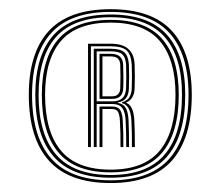

<svg xmlns="http://www.w3.org/2000/svg" viewBox="-20 -897 489 426"><path d="M225.4 -490.9Q132.8 -490.9 88.3 -540.8Q43.9 -590.7 43.9 -686.6Q43.9 -779.9 88.3 -828.3Q132.8 -876.6 225.4 -876.6Q317.4 -876.6 361.5 -828.3Q405.5 -779.9 405.5 -686.6Q405.5 -590.7 361.5 -540.8Q317.4 -490.9 225.4 -490.9ZM225.4 -496.9Q313.8 -496.9 356 -545.2Q398.3 -593.5 398.3 -686.6Q398.3 -777 356 -823.8Q313.8 -870.6 225.4 -870.6Q136.3 -870.6 93.7 -823.8Q51.1 -777 51.1 -686.6Q51.1 -593.5 93.7 -545.2Q136.3 -496.9 225.4 -496.9ZM225.4 -502.7Q139.9 -502.7 99.1 -549.6Q58.3 -596.5 58.3 -686.6Q58.3 -774.2 99.1 -819.5Q139.9 -864.8 225.4 -864.8Q310.3 -864.8 350.7 -819.5Q391 -774.2 391 -686.6Q391 -596.5 350.7 -549.6Q310.3 -502.7 225.4 -502.7ZM225.4 -508.7Q306.7 -508.7 345.3 -554.1Q383.8 -599.4 383.8 -686.6Q383.8 -771.2 345.3 -815Q306.7 -858.8 225.4 -858.8Q143.3 -858.8 104.4 -815Q65.6 -771.2 65.6 -686.6Q65.6 -599.4 104.4 -554.1Q143.3 -508.7 225.4 -508.7ZM225.4 -514.6Q146.9 -514.6 109.9 -558.4Q72.8 -602.2 72.8 -686.6Q72.8 -768.4 109.9 -810.6Q146.9 -852.9 225.4 -852.9Q303.1 -852.9 339.8 -810.6Q376.6 -768.4 376.6 -686.6Q376.6 -602.2 339.8 -558.4Q303.1 -514.6 225.4 -514.6ZM225.4 -520.6Q299.6 -520.6 334.5 -562.8Q369.4 -605 369.4 -686.6Q369.4 -765.3 334.5 -806.1Q299.6 -846.9 225.4 -846.9Q150.4 -846.9 115.2 -806.1Q80 -765.3 80 -686.6Q80 -605 115.2 -562.8Q150.4 -520.6 225.4 -520.6ZM175.3 -570.7V-800H226.1Q277 -800 278.7 -753.6Q279.2 -742.8 279.2 -726.9Q279.2 -711 278.7 -700.9Q278.4 -689.4 273.6 -681.3Q268.8 -673.1 260.3 -669.8V-668.6Q276.3 -662.9 278 -630.2Q278.7 -612.9 279 -601.2Q279.2 -589.4 279.2 -570.7H272.7Q272.8 -589.4 272.6 -601.2Q272.4 -612.9 271.5 -630.2Q269.9 -663.3 250.7 -668.2V-670Q262 -673.4 266.9 -681Q271.8 -688.5 272.3 -700.9Q272.8 -711 272.8 -727.3Q272.8 -743.6 272.3 -753.6Q270.9 -776 260.9 -785.1Q250.8 -794.3 226.1 -794.3H181.7V-570.7ZM200.8 -570.7V-660.7H228.5Q241.7 -660.7 246.6 -652.9Q251.5 -645.1 252.3 -629.9Q253.3 -613.1 253.5 -601.3Q253.7 -589.4 253.7 -570.7H247.4Q247.4 -589.4 247.2 -601.3Q247 -613.1 246 -629.9Q245.4 -641.7 242 -648.4Q238.6 -655.1 228.6 -655.1H207.3V-570.7ZM188.1 -570.7V-788.8H226.1Q247.4 -788.8 256.1 -780.7Q264.8 -772.6 266 -753.6Q266.5 -743.3 266.5 -727.2Q266.5 -711 266 -700.9Q265.5 -687.4 259.8 -679.6Q254 -671.8 241.5 -669.6V-668.6Q254.4 -666.2 259.3 -656.9Q264.3 -647.6 265.2 -630.2Q265.9 -612.9 266.1 -601.2Q266.3 -589.4 266.3 -570.7H260.1Q260 -589.4 259.8 -601.2Q259.6 -613 258.7 -629.9Q257.9 -648.4 251.2 -657.4Q244.6 -666.3 228.3 -666.3H194.5V-570.7ZM194.5 -672.1H228.5Q244.3 -672.1 251.7 -679.3Q259.2 -686.6 259.7 -700.9Q260.2 -711 260.2 -727.1Q260.2 -743.2 259.7 -753.6Q258.8 -769.4 251.6 -776.2Q244.4 -783.1 226.1 -783.1H194.5ZM200.8 -677.6V-777.6H226.1Q252.2 -777.6 253.2 -753.5Q253.7 -743.1 253.8 -727Q253.9 -711 253.4 -700.9Q252.9 -689.8 247 -683.7Q241.1 -677.6 228.5 -677.6ZM207.3 -683.3H228.4Q238 -683.3 242.3 -688.2Q246.6 -693.1 246.8 -700.9Q247.3 -710.9 247.3 -726.9Q247.3 -742.8 246.8 -753.5Q246.1 -771.8 226.1 -771.8H207.3Z"/></svg>

Font: Big Shoulders Inline Thin
Style: Regular
Weight: 100
Designer: Patric King
Foundry: XO Type Co
Version: Version 2.002